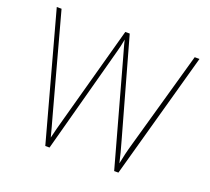

<svg xmlns="http://www.w3.org/2000/svg" viewBox="-122 -867 1112 1019"><g transform="rotate(20 434.5 -357.0)"><path d="M839 -714H812L658 -168C643 -116 637 -88 629 -48C620 -88 613 -116 598 -168L445 -714H420L271 -171C257 -121 249 -90 240 -52C231 -90 221 -121 208 -170L60 -714H33L228 0H252L415 -604C421 -627 425 -641 431 -675C439 -639 446 -620 456 -582L617 0H641Z"/></g></svg>

Font: Noto Sans Syriac Eastern Thin
Style: Regular
Weight: 100
Designer: Patrick Giasson and the Monotype Design Team
Foundry: Monotype Imaging Inc.
Version: Version 3.001